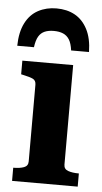

<svg xmlns="http://www.w3.org/2000/svg" viewBox="-53 -779 434 813"><g transform="rotate(5 163.5 -372.0)"><path d="M154 -744Q111 -744 76.5 -725.5Q42 -707 22.5 -668.5Q3 -630 2 -572H73Q77 -602 86.5 -618Q96 -634 112 -641Q128 -648 151 -648Q174 -648 190.5 -641Q207 -634 217 -618Q227 -602 231 -572H307Q306 -630 286 -668.5Q266 -707 232.5 -725.5Q199 -744 154 -744ZM245 -511V-88Q245 -69 263 -62.5Q281 -56 308 -56H309V0H30V-56H31Q58 -56 75.5 -62.5Q93 -69 93 -88V-414Q93 -432 80 -438.5Q67 -445 38 -451L29 -453V-511Z"/></g></svg>

Font: Roboto Serif 28pt SemiBold
Style: Regular
Weight: 600
Designer: Greg Gazdowicz
Foundry: Commercial Type
Version: Version 1.008